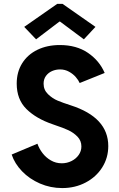

<svg xmlns="http://www.w3.org/2000/svg" viewBox="-20 -959 614 987"><path d="M40 -164.6 172.4 -220.2Q181.2 -194.8 198.7 -171.9Q216.3 -148.9 241.7 -134.3Q267.1 -119.6 297.4 -119.6Q324.2 -119.6 347.4 -131.1Q370.6 -142.6 384.5 -162.4Q398.4 -182.1 398.4 -206.1Q398.4 -235.8 378.2 -256.6Q357.9 -277.3 331.1 -289.8Q304.2 -302.2 265.6 -314.9L250.5 -320.3Q166 -349.1 116 -398.4Q65.9 -447.8 65.9 -529.3Q65.9 -588.9 94 -633.8Q122.1 -678.7 172.4 -703.1Q222.7 -727.5 287.6 -727.5Q373 -727.5 432.1 -687.3Q491.2 -647 518.1 -584L389.6 -532.2Q383.3 -546.9 369.6 -562.7Q356 -578.6 335 -590.3Q314 -602.1 288.6 -602.1Q267.1 -602.1 247.8 -593.8Q228.5 -585.4 216.3 -568.8Q204.1 -552.2 204.1 -528.8Q204.1 -496.6 227.1 -474.6Q250 -452.6 276.4 -441.7Q302.7 -430.7 343.8 -417.5Q536.6 -355.5 536.6 -208Q536.6 -147.9 505.6 -98.6Q474.6 -49.3 420.4 -20.8Q366.2 7.8 299.8 7.8Q239.3 7.8 185.3 -15.6Q131.3 -39.1 93.3 -78.6Q55.2 -118.2 40 -164.6ZM104.5 -820.8 273.9 -939H301.8L470.7 -820.8L411.1 -756.8L288.6 -848.1H285.6L165.5 -756.8Z"/></svg>

Font: Reddit Sans
Style: Bold
Weight: 700
Designer: Stephen Hutchings
Foundry: Reddit
Version: Version 1.013